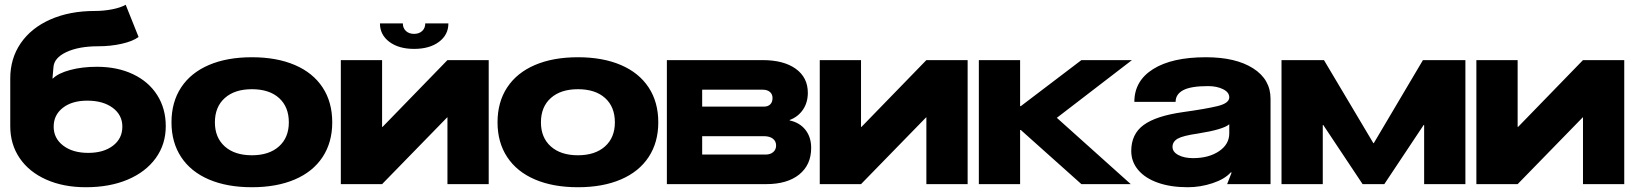

<svg xmlns="http://www.w3.org/2000/svg" viewBox="-20 -772 6854 805"><path d="M23 -243V-443Q23 -527 67 -591Q111 -655 191.5 -690.5Q272 -726 377 -726Q415 -726 450.5 -733Q486 -740 507 -752L561 -617Q537 -599 490.5 -588.5Q444 -578 392 -578Q310 -578 258 -553.5Q206 -529 204 -489L200 -443H202Q224 -465 274 -478.5Q324 -492 386 -492Q472 -492 537.5 -461Q603 -430 639 -373.5Q675 -317 675 -243Q675 -167 633 -109Q591 -51 515.5 -19Q440 13 340 13Q246 13 174 -19Q102 -51 62.5 -109Q23 -167 23 -243ZM350 -131Q414 -131 453.5 -161Q493 -191 493 -241Q493 -290 452.5 -320Q412 -350 346 -350Q282 -350 243.5 -320Q205 -290 205 -241Q205 -192 245 -161.5Q285 -131 350 -131Z M1373 -259Q1373 -175 1332.5 -113.5Q1292 -52 1216 -19.5Q1140 13 1036 13Q932 13 856 -19.5Q780 -52 739.5 -113.5Q699 -175 699 -259Q699 -344 739.5 -405.5Q780 -467 856 -499.5Q932 -532 1036 -532Q1140 -532 1216 -499.5Q1292 -467 1332.5 -405.5Q1373 -344 1373 -259ZM1036 -121Q1108 -121 1149.5 -158Q1191 -195 1191 -259Q1191 -324 1150 -361Q1109 -398 1036 -398Q964 -398 922.5 -361Q881 -324 881 -259Q881 -195 922.5 -158Q964 -121 1036 -121Z M2029 -520V0H1856V-280H1855L1582 0H1409V-520H1582V-240H1584L1856 -520ZM1716 -567Q1652 -567 1612.5 -596.5Q1573 -626 1573 -674H1669Q1669 -654 1682 -642Q1695 -630 1716 -630Q1737 -630 1750 -642Q1763 -654 1763 -674H1860Q1860 -626 1820.5 -596.5Q1781 -567 1716 -567Z M2740 -259Q2740 -175 2699.5 -113.5Q2659 -52 2583 -19.5Q2507 13 2403 13Q2299 13 2223 -19.5Q2147 -52 2106.5 -113.5Q2066 -175 2066 -259Q2066 -344 2106.5 -405.5Q2147 -467 2223 -499.5Q2299 -532 2403 -532Q2507 -532 2583 -499.5Q2659 -467 2699.5 -405.5Q2740 -344 2740 -259ZM2403 -121Q2475 -121 2516.5 -158Q2558 -195 2558 -259Q2558 -324 2517 -361Q2476 -398 2403 -398Q2331 -398 2289.5 -361Q2248 -324 2248 -259Q2248 -195 2289.5 -158Q2331 -121 2403 -121Z M2776 -520H3177Q3266 -520 3316.5 -483.5Q3367 -447 3367 -383Q3367 -342 3346.5 -312Q3326 -282 3291 -269V-267Q3333 -258 3357 -227.5Q3381 -197 3381 -152Q3381 -81 3331 -40.5Q3281 0 3192 0H2776ZM3190 -124Q3210 -124 3222 -134.5Q3234 -145 3234 -162Q3234 -180 3220.5 -190.5Q3207 -201 3183 -201H2924V-124ZM3183 -325Q3200 -325 3209.5 -334.5Q3219 -344 3219 -361Q3219 -377 3208 -386.5Q3197 -396 3177 -396H2924V-325Z M4037 -520V0H3864V-280H3863L3590 0H3417V-520H3590V-240H3592L3864 -520Z M4257 -520V-327H4260L4514 -520H4726L4411 -278L4721 0H4514L4260 -227H4257V0H4084V-520Z M4723 -139Q4723 -210 4775 -248Q4827 -286 4940 -302Q5034 -315 5084 -327Q5134 -339 5134 -364Q5134 -385 5108 -398Q5082 -411 5045 -411Q4973 -411 4941 -394Q4909 -377 4909 -345H4736Q4736 -433 4815 -482.5Q4894 -532 5036 -532Q5161 -532 5234 -485.5Q5307 -439 5307 -358V0H5125L5144 -49H5140Q5115 -21 5064 -4Q5013 13 4960 13Q4888 13 4834.5 -6Q4781 -25 4752 -59.5Q4723 -94 4723 -139ZM4982 -109Q5048 -109 5091 -138Q5134 -167 5134 -213V-251Q5109 -229 5002 -212Q4939 -203 4917.5 -190.5Q4896 -178 4896 -156Q4896 -135 4920.5 -122Q4945 -109 4982 -109Z M5738 -172H5740L5946 -520H6124V0H5951V-248H5949L5784 0H5693L5528 -248H5526V0H5353V-520H5531Z M6790 -520V0H6617V-280H6616L6343 0H6170V-520H6343V-240H6345L6617 -520Z"/></svg>

Font: Non Bureau Extended
Style: Bold
Weight: 700
Width: 7
Designer: Jona Saucedo
Foundry: Non Foundry
Version: Version 1.000; ttfautohint (v1.8.4)